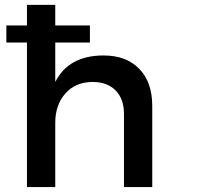

<svg xmlns="http://www.w3.org/2000/svg" viewBox="-20 -762 855 782"><path d="M5.9 -588.9V-658.2H89.8V-742.2H205.1V-658.2H346.2V-588.9H205.1V-428.2Q259.8 -536.1 401.9 -536.1Q494.6 -536.1 547.4 -481.4Q600.1 -426.8 600.1 -331.1V0H484.9V-298.8Q484.9 -358.9 450.9 -393.6Q417 -428.2 356.9 -428.2Q287.1 -427.7 246.1 -381.1Q205.1 -334.5 205.1 -262.2V0H89.8V-588.9Z"/></svg>

Font: Trueno
Style: Regular
Weight: 400
Designer: Julieta Ulanovsky
Foundry: Julieta Ulanovsky
Version: Version 3.001b | FøM Fix